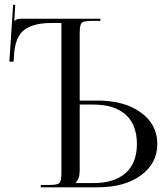

<svg xmlns="http://www.w3.org/2000/svg" viewBox="-20 -799 708 819"><path d="M154 0V-10H189Q225 -10 233.5 -18.5Q242 -27 242 -63V-701H200Q123 -701 84 -672Q45 -643 40 -566L38 -536H20L36 -779L45 -778L41 -710H42Q51 -719 69 -719H408V-710H373Q337 -710 328.5 -701.5Q320 -693 320 -657V-370H396Q511 -370 581 -319Q651 -268 651 -185Q651 -102 581 -51Q511 0 396 0ZM320 -353V-71Q320 -37 303 -20V-18H377Q468 -18 516 -61Q564 -104 564 -185Q564 -267 516 -310Q468 -353 377 -353Z"/></svg>

Font: FoglihtenNo06
Style: Regular
Weight: 500
Designer: gluk (gluksza@wp.pl)
Foundry: gluk (gluksza@wp.pl)
Version: Version 0.76